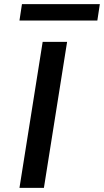

<svg xmlns="http://www.w3.org/2000/svg" viewBox="-20 -907 502 927"><path d="M74 0 186 -705H304L192 0ZM74 -808 86 -887H462L450 -808Z"/></svg>

Font: Nunito Sans 7pt SemiExpanded SemiBold
Style: Italic
Weight: 600
Width: 6
Italic angle: -9°
Designer: Vernon Adams
Foundry: Vernon Adams
Version: Version 3.101;gftools[0.9.27]